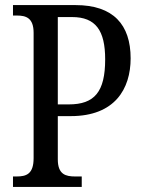

<svg xmlns="http://www.w3.org/2000/svg" viewBox="-20 -734 561 754"><path d="M31 0H301V-41H275C238 -41 207 -49 207 -108V-278H258C431 -278 493 -385 493 -505C493 -637 425 -714 277 -714H31V-673H46C82 -673 112 -664 112 -605V-113C112 -50 83 -41 45 -41H31ZM250 -324H207V-667H263C356 -667 393 -614 393 -501C393 -373 351 -324 250 -324Z"/></svg>

Font: Noto Serif Lao Cond
Style: Regular
Weight: 400
Width: 3
Designer: Monotype Design Team
Foundry: Monotype Imaging Inc.
Version: Version 2.004